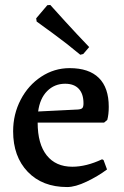

<svg xmlns="http://www.w3.org/2000/svg" viewBox="-20 -743 499 775"><path d="M33 -213Q33 -282 63.5 -340.5Q94 -399 146.5 -433.5Q199 -468 261 -468Q339 -468 379 -428.5Q419 -389 419 -312Q419 -281 413 -259L400 -248H132Q132 -162 168.5 -116Q205 -70 272 -70Q328 -70 392 -100L398 -97L412 -59Q376 -32 330 -10Q284 12 251 12Q151 12 92 -49.5Q33 -111 33 -213ZM295 -301Q308 -302 312.5 -307Q317 -312 317 -326Q317 -364 298 -384.5Q279 -405 243 -405Q200 -405 170.5 -375.5Q141 -346 134 -293ZM128 -656 126 -669 171 -722 183 -723Q197 -707 245 -654.5Q293 -602 340 -553L316 -525L304 -522Q249 -568 196 -606.5Q143 -645 128 -656Z"/></svg>

Font: Alegreya Medium
Style: Regular
Weight: 500
Designer: Juan Pablo del Peral
Foundry: Huerta Tipografica
Version: Version 2.007; ttfautohint (v1.6)